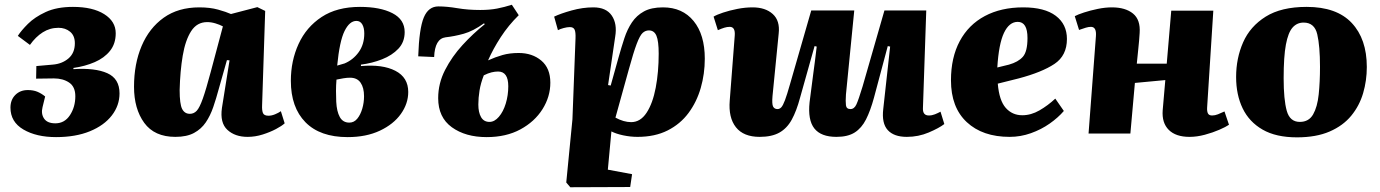

<svg xmlns="http://www.w3.org/2000/svg" viewBox="-20 -562 5808 808"><path d="M216 15Q133 15 78.5 -17Q24 -49 24 -109Q24 -142 44.5 -162.5Q65 -183 97 -183Q120 -183 137 -176Q154 -169 170 -156L159 -111Q152 -83 165.5 -63Q179 -43 213 -43Q252 -43 274.5 -77.5Q297 -112 297 -157Q297 -197 271 -214.5Q245 -232 207 -232L132 -231L133 -284L201 -290Q241 -293 268 -316Q295 -339 295 -380Q295 -412 275 -428.5Q255 -445 226 -445Q190 -445 160 -426Q130 -407 106 -373L55 -411Q69 -433 97.5 -461.5Q126 -490 172.5 -511.5Q219 -533 287 -533Q370 -533 418.5 -502.5Q467 -472 467 -422Q467 -378 443 -348Q419 -318 378.5 -300.5Q338 -283 289 -276V-271Q380 -277 431.5 -254Q483 -231 483 -169Q483 -118 450.5 -76Q418 -34 358 -9.5Q298 15 216 15Z M1083 -119Q1082 -98 1086.5 -86.5Q1091 -75 1110 -75Q1123 -75 1137.5 -81Q1152 -87 1162 -94L1178 -43Q1166 -32 1141.5 -19Q1117 -6 1085.5 4Q1054 14 1022 14Q969 14 937 -15.5Q905 -45 914 -108L946 -308L935 -309L901 -189Q890 -148 877.5 -111.5Q865 -75 846 -47Q827 -19 796.5 -2.5Q766 14 718 14Q630 14 587 -45Q544 -104 544 -197Q544 -293 576 -368.5Q608 -444 669 -487.5Q730 -531 819 -531Q864 -531 898 -521.5Q932 -512 952 -503L1063 -532L1096 -516ZM779 -83Q796 -83 808 -96Q820 -109 833.5 -147Q847 -185 867 -260L918 -451Q905 -458 887 -463.5Q869 -469 852 -469Q809 -469 784.5 -431Q760 -393 749 -328Q738 -263 736 -183Q736 -124 746.5 -103.5Q757 -83 779 -83Z M1443 15Q1327 15 1265.5 -47.5Q1204 -110 1204 -222Q1204 -306 1236.5 -377Q1269 -448 1333.5 -490.5Q1398 -533 1495 -533Q1580 -533 1631.5 -506.5Q1683 -480 1683 -427Q1683 -385 1656.5 -357Q1630 -329 1588 -312.5Q1546 -296 1499 -290V-284Q1590 -292 1644 -264Q1698 -236 1698 -175Q1698 -126 1667 -82.5Q1636 -39 1578.5 -12Q1521 15 1443 15ZM1399 -286 1430 -295Q1466 -310 1489.5 -342.5Q1513 -375 1513 -421Q1513 -445 1504.5 -459.5Q1496 -474 1480 -474Q1451 -474 1430 -431.5Q1409 -389 1399 -286ZM1450 -46Q1470 -46 1483.5 -62.5Q1497 -79 1504.5 -104.5Q1512 -130 1512 -157Q1512 -193 1497.5 -214Q1483 -235 1453 -235Q1440 -235 1425 -232.5Q1410 -230 1396 -227Q1394 -202 1394 -179.5Q1394 -157 1395 -134Q1397 -93 1410 -69.5Q1423 -46 1450 -46Z M2034 -308Q2065 -322 2095 -330.5Q2125 -339 2163 -339Q2220 -339 2258 -307Q2296 -275 2296 -214Q2296 -155 2263 -102.5Q2230 -50 2170 -17.5Q2110 15 2028 15Q1939 15 1881.5 -26.5Q1824 -68 1824 -149Q1824 -211 1853 -267.5Q1882 -324 1926.5 -372.5Q1971 -421 2020 -460L2017 -464Q1971 -431 1931.5 -420Q1892 -409 1855 -405Q1810 -399 1807 -322L1740 -325Q1744 -442 1763.5 -488.5Q1783 -535 1825 -535Q1861 -535 1905 -527.5Q1949 -520 2001 -520Q2041 -520 2072 -526Q2103 -532 2134 -542L2163 -498Q2120 -456 2087.5 -406Q2055 -356 2034 -308ZM2016 -245Q2003 -212 1998 -181Q1993 -150 1993 -122Q1993 -89 2004.5 -69Q2016 -49 2040 -49Q2061 -49 2079.5 -70.5Q2098 -92 2108.5 -126.5Q2119 -161 2119 -199Q2119 -261 2076 -261Q2063 -261 2048.5 -257.5Q2034 -254 2016 -245Z M2402 -401Q2403 -427 2398 -437.5Q2393 -448 2378 -448Q2367 -448 2352 -444Q2337 -440 2328 -435L2312 -492Q2339 -505 2385.5 -518Q2432 -531 2477 -531Q2531 -531 2554.5 -496.5Q2578 -462 2569 -408L2539 -204L2550 -202L2583 -320Q2595 -363 2607.5 -401Q2620 -439 2639.5 -468Q2659 -497 2690 -514Q2721 -531 2770 -531Q2852 -531 2899 -473.5Q2946 -416 2946 -315Q2946 -251 2929 -192Q2912 -133 2877.5 -86.5Q2843 -40 2789.5 -13Q2736 14 2663 14Q2633 14 2602.5 7.5Q2572 1 2553 -9L2538 152L2640 171L2632 225L2380 226L2363 206L2389 -60ZM2711 -434Q2696 -434 2684.5 -423.5Q2673 -413 2659.5 -377.5Q2646 -342 2626 -269L2570 -67Q2605 -48 2636 -48Q2675 -48 2701 -87.5Q2727 -127 2739.5 -193Q2752 -259 2752 -336Q2752 -389 2742.5 -411.5Q2733 -434 2711 -434Z M2983 -492Q2996 -500 3023 -509Q3050 -518 3083 -524.5Q3116 -531 3147 -531Q3201 -531 3232 -503Q3263 -475 3257 -421L3231 -158Q3228 -124 3233.5 -113.5Q3239 -103 3252 -103Q3261 -103 3268 -110.5Q3275 -118 3283.5 -140.5Q3292 -163 3305 -209L3394 -518H3575L3540 -164Q3538 -135 3540 -119Q3542 -103 3559 -103Q3575 -103 3584 -122.5Q3593 -142 3610 -198L3702 -518H3878L3864 -106Q3863 -76 3889 -76Q3902 -76 3914.5 -81Q3927 -86 3938 -92L3954 -40Q3932 -23 3888.5 -4.5Q3845 14 3796 14Q3742 14 3716 -14.5Q3690 -43 3697 -103L3726 -366L3716 -368L3658 -151Q3643 -96 3624.5 -59.5Q3606 -23 3577 -4.5Q3548 14 3500 14Q3435 14 3407 -21.5Q3379 -57 3387 -132Q3394 -190 3402 -248Q3410 -306 3417 -366L3408 -368L3347 -151Q3332 -95 3312 -58.5Q3292 -22 3260 -4Q3228 14 3177 14Q3109 14 3077 -26.5Q3045 -67 3051 -139L3072 -412Q3075 -449 3051 -449Q3040 -449 3028.5 -445.5Q3017 -442 3001 -435Z M4286 -531Q4376 -531 4423 -495.5Q4470 -460 4470 -398Q4470 -328 4417.5 -293Q4365 -258 4267 -232L4179 -210Q4185 -139 4212.5 -108Q4240 -77 4282 -77Q4319 -77 4354.5 -97.5Q4390 -118 4421 -147L4457 -95Q4433 -67 4397.5 -42Q4362 -17 4318.5 -1.5Q4275 14 4229 14Q4115 14 4048.5 -48Q3982 -110 3982 -224Q3982 -320 4019 -389Q4056 -458 4124.5 -494.5Q4193 -531 4286 -531ZM4304 -402Q4304 -470 4263 -470Q4227 -470 4205 -423.5Q4183 -377 4177 -278L4226 -290Q4265 -301 4284.5 -323Q4304 -345 4304 -402Z M4884 -225 4756 -213 4737 0H4561L4592 -410Q4595 -449 4571 -449Q4561 -449 4549.5 -445.5Q4538 -442 4521 -436L4503 -494Q4516 -501 4542 -509.5Q4568 -518 4599.5 -524.5Q4631 -531 4659 -531Q4716 -531 4748 -505Q4780 -479 4776 -423Q4774 -390 4770.5 -358Q4767 -326 4764 -294H4890L4909 -517H5086L5060 -110Q5059 -93 5063.5 -84.5Q5068 -76 5081 -76Q5093 -76 5105.5 -81Q5118 -86 5133 -93L5152 -37Q5139 -28 5111.5 -16Q5084 -4 5050.5 5Q5017 14 4986 14Q4928 14 4898.5 -15.5Q4869 -45 4873 -98Z M5438 16Q5350 16 5293.5 -16.5Q5237 -49 5209.5 -106Q5182 -163 5182 -238Q5182 -317 5211.5 -384Q5241 -451 5306.5 -492Q5372 -533 5479 -533Q5605 -533 5668.5 -465.5Q5732 -398 5732 -280Q5732 -223 5716.5 -170Q5701 -117 5666.5 -75Q5632 -33 5575.5 -8.5Q5519 16 5438 16ZM5450 -49Q5488 -49 5506 -80.5Q5524 -112 5529.5 -164.5Q5535 -217 5535 -281Q5535 -368 5523.5 -417.5Q5512 -467 5466 -467Q5438 -467 5419.5 -446Q5401 -425 5391.5 -374.5Q5382 -324 5382 -233Q5382 -143 5395 -96Q5408 -49 5450 -49Z"/></svg>

Font: Literata 36pt ExtraBold
Style: Italic
Weight: 800
Italic angle: -2°
Designer: Latin by Veronika Burian and Jose Scaglione. Greek by Irene Vlachou. Cyrillic by Vera Evstafieva
Foundry: TypeTogether
Version: Version 3.002